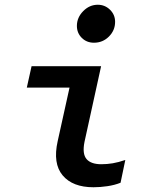

<svg xmlns="http://www.w3.org/2000/svg" viewBox="-20 -780 640 809"><path d="M376 -600Q345 -600 324.5 -620.5Q304 -641 304 -671Q304 -706 330.5 -733Q357 -760 392 -760Q422 -760 443.5 -739Q465 -718 465 -688Q465 -652 439 -626Q413 -600 376 -600ZM374 9Q286 9 244 -41Q202 -91 223 -185L273 -411H93L113 -501H406L336 -182Q326 -132 344.5 -110Q363 -88 407 -88Q431 -88 455 -92Q479 -96 508 -106L488 -10Q463 0 432.5 4.5Q402 9 374 9Z"/></svg>

Font: Red Hat Mono Medium
Style: Italic
Weight: 500
Italic angle: -12°
Monospace: yes
Designer: Pentagram, MCKL
Foundry: Pentagram, MCKL
Version: Version 1.023; ttfautohint (v1.8.3)